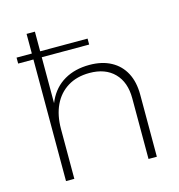

<svg xmlns="http://www.w3.org/2000/svg" viewBox="-109 -838 873 935"><g transform="rotate(-15 327.0 -371.0)"><path d="M32 -643H390V-613H32ZM525 -306Q525 -387 480 -433Q435 -479 355 -479Q291 -479 245 -450.5Q199 -422 175 -371Q151 -320 151 -251H129Q129 -336 157 -395.5Q185 -455 238.5 -486Q292 -517 365 -517Q428 -517 473.5 -492.5Q519 -468 543 -422.5Q567 -377 567 -313V0H525ZM109 -742H151V0H109Z"/></g></svg>

Font: Alexandria ExtraLight
Style: Regular
Weight: 250
Designer: Mohamed Gaber
Foundry: Kief Type Foundry
Version: Version 5.100